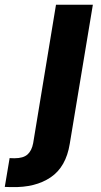

<svg xmlns="http://www.w3.org/2000/svg" viewBox="-124 -565 416 788"><path d="M105.8 -545.5H257.1L162.3 25.2Q147 120 84.2 162.6Q21.3 205.3 -76 202.8Q-82.4 202.8 -89 202.6Q-95.5 202.4 -104.4 202.1L-84.5 83.8Q-79.2 84.2 -74.4 84.3Q-69.6 84.5 -64.6 84.5Q-28.4 84.5 -11 68.9Q6.4 53.3 12.1 22.7Z"/></svg>

Font: Inter UI
Style: Bold Italic
Weight: 700
Italic angle: 9.39999°
Designer: Rasmus Andersson
Foundry: rsms
Version: 3.2;8d6f07862